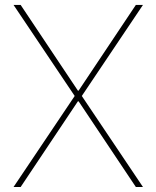

<svg xmlns="http://www.w3.org/2000/svg" viewBox="-20 -747 625 767"><path d="M62.5 -727.3 291.2 -384.9H294L522.7 -727.3H551.1L306.8 -363.6L551.1 0H522.7L294 -342.3H291.2L62.5 0H34.1L278.4 -363.6L34.1 -727.3Z"/></svg>

Font: Inter P Thin
Style: Regular
Weight: 100
Designer: Rasmus Andersson
Foundry: rsms
Version: Version 3.018;git-588b23468